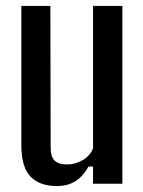

<svg xmlns="http://www.w3.org/2000/svg" viewBox="-20 -620 482 648"><path d="M172 8Q114 8 83 -24Q52 -56 52 -130V-600H150L151 -121Q151 -92 164 -78.5Q177 -65 206 -65Q234 -65 259 -79.5Q284 -94 294 -119V-600H393V0H294V-58H279Q259 -23 233 -7.5Q207 8 172 8Z"/></svg>

Font: Big Shoulders Text SemiBold
Style: Regular
Weight: 600
Designer: Patric King
Foundry: XO Type Co
Version: Version 1.000; ttfautohint (v1.8.2)